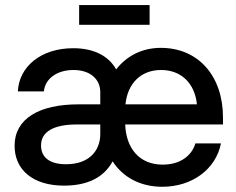

<svg xmlns="http://www.w3.org/2000/svg" viewBox="-20 -713 916 745"><path d="M228.5 7.3C314.5 7.3 381.3 -21 417 -86.9C456.5 -25.9 523.4 11.7 609.9 11.7C726.1 11.7 817.9 -57.1 837.4 -156.7H738.3C723.6 -107.9 678.7 -74.2 611.3 -74.2C521 -74.2 469.2 -137.2 465.8 -230H845.2V-257.8C845.2 -417 750.5 -527.3 604 -527.3C531.2 -527.3 471.7 -496.1 430.7 -443.8C401.9 -495.1 345.7 -525.9 264.2 -525.9C137.2 -525.9 53.7 -453.1 49.3 -358.4H150.4C154.3 -405.8 199.2 -441.4 265.1 -441.4C330.6 -441.4 369.1 -405.3 369.1 -355.5V-308.1H284.2C131.3 -308.1 36.6 -252 36.6 -147.5C36.6 -54.7 106.9 7.3 228.5 7.3ZM276.9 -230H369.1V-192.9C369.1 -129.4 327.1 -75.7 236.3 -75.7C176.3 -75.7 139.2 -99.6 139.2 -148.9C139.2 -201.2 187.5 -230 276.9 -230ZM744.1 -308.1H466.8C475.1 -390.1 527.3 -441.4 605 -441.4C683.1 -441.4 735.8 -390.1 744.1 -308.1ZM560.5 -616.7V-693.4H287.1V-616.7Z"/></svg>

Font: Inteeer Medium
Style: Regular
Weight: 500
Designer: Rasmus Andersson
Foundry: rsms
Version: Version 4.001;Glyphs 3.4 (3402)